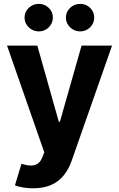

<svg xmlns="http://www.w3.org/2000/svg" viewBox="-20 -785 626 1009"><path d="M153.8 204.5Q125 204.5 100 200.1Q74.9 195.7 58.6 188.9L92.7 76Q119.3 84.2 140.8 84.9Q162.3 85.6 178.1 74.9Q193.9 64.3 203.8 38.7L212.7 15.6L17 -545.5H176.1L289.1 -144.9H294.7L408.7 -545.5H568.9L356.9 58.9Q341.6 103 315.5 135.8Q289.4 168.7 249.6 186.6Q209.9 204.5 153.8 204.5ZM183.9 -620Q153.1 -620 131 -641.5Q109 -663 109 -692.5Q109 -722.7 131 -743.6Q153.1 -764.6 183.9 -764.6Q214.8 -764.6 236.3 -743.6Q257.8 -722.7 257.8 -692.5Q257.8 -663 236.3 -641.5Q214.8 -620 183.9 -620ZM401.3 -620Q370.4 -620 348.4 -641.5Q326.3 -663 326.3 -692.5Q326.3 -722.7 348.4 -743.6Q370.4 -764.6 401.3 -764.6Q432.2 -764.6 453.7 -743.6Q475.1 -722.7 475.1 -692.5Q475.1 -663 453.7 -641.5Q432.2 -620 401.3 -620Z"/></svg>

Font: InterMG
Style: Bold
Weight: 700
Designer: Rasmus Andersson
Foundry: rsms
Version: Version 3.019;December 26, 2023;FontCreator 15.0.0.2955 64-b